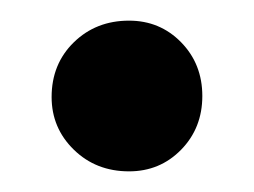

<svg xmlns="http://www.w3.org/2000/svg" viewBox="-20 -166 246 186"><path d="M105 0Q135 0 155.5 -21Q176 -42 176 -73Q176 -104 155.5 -125Q135 -146 105 -146Q73 -146 51.5 -125Q30 -104 30 -72Q30 -42 51.5 -21Q73 0 105 0Z"/></svg>

Font: Catamaran
Style: Bold
Weight: 700
Designer: Pria Ravichandran
Version: Version 2.000